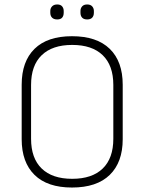

<svg xmlns="http://www.w3.org/2000/svg" viewBox="-20 -828 646 859"><path d="M302 11Q192 11 134.5 -45.5Q77 -102 77 -205V-449Q77 -553 134.5 -609.5Q192 -666 302 -666Q413 -666 471 -609.5Q529 -553 529 -449V-205Q529 -102 471 -45.5Q413 11 302 11ZM303 -28Q392 -28 439.5 -74Q487 -120 487 -207V-448Q487 -535 439.5 -581Q392 -627 303 -627Q214 -627 166.5 -581Q119 -535 119 -448V-207Q119 -120 166.5 -74Q214 -28 303 -28ZM236 -741Q221 -741 213 -749Q205 -757 205 -771V-779Q205 -791 213 -799.5Q221 -808 236 -808Q251 -808 258 -799.5Q265 -791 265 -779V-771Q265 -757 258 -749Q251 -741 236 -741ZM370 -741Q355 -741 347.5 -749Q340 -757 340 -771V-779Q340 -791 347.5 -799.5Q355 -808 370 -808Q385 -808 392.5 -799.5Q400 -791 400 -779V-771Q400 -757 392.5 -749Q385 -741 370 -741Z"/></svg>

Font: Sofia Sans Semi Condensed ExtraLight
Style: Regular
Weight: 250
Version: Version 4.100